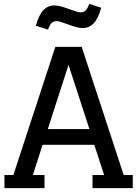

<svg xmlns="http://www.w3.org/2000/svg" viewBox="-20 -972 709 992"><path d="M266 -730 49 -68H3V0H210V-68H150L200 -224H467L518 -68H458V0H666V-68H619L402 -730ZM334 -637 442 -305H227ZM407 -827Q440 -827 463.5 -851Q487 -875 503 -932L441 -952Q433 -929 423 -918.5Q413 -908 396 -908Q383 -908 334.5 -926Q286 -944 261 -944Q228 -944 204.5 -920Q181 -896 165 -839L228 -819Q236 -842 246 -852.5Q256 -863 273 -863Q286 -863 334 -845Q382 -827 407 -827Z"/></svg>

Font: Glegoo
Style: Bold
Weight: 700
Version: Version 2.0.1; ttfautohint (v0.9) -r 48 -G 60